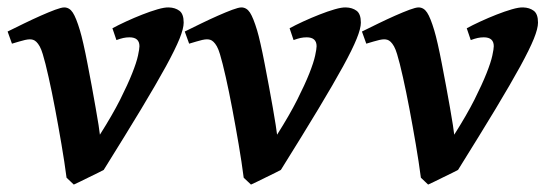

<svg xmlns="http://www.w3.org/2000/svg" viewBox="-20 -477 1471 517"><path d="M474.6 -416Q474.6 -400.4 463.4 -372.6Q452.1 -344.7 426.8 -298.3Q401.4 -252 360.4 -183.8Q319.3 -115.7 259.3 -19.5Q254.9 -17.1 243.7 -11.5Q232.4 -5.9 219.7 0.2Q207 6.3 195.3 12.2Q183.6 18.1 178.7 20L159.2 1.5Q153.8 -40 145.5 -88.6Q137.2 -137.2 128.4 -183.8Q119.6 -230.5 110.8 -269.5Q102.1 -308.6 95.2 -331.1Q91.3 -344.2 86.9 -352.1Q82.5 -359.9 77.9 -364.3Q73.2 -368.7 68.8 -369.9Q64.5 -371.1 60.1 -371.1Q55.2 -371.1 47.4 -369.4Q39.6 -367.7 31.7 -365.2Q22.9 -362.8 12.2 -359.4L0.5 -392.1Q21 -402.3 44.7 -413.8Q68.4 -425.3 89.8 -434.8Q111.3 -444.3 128.4 -450.7Q145.5 -457 152.8 -457Q167 -457 176 -443.1Q185.1 -429.2 195.3 -395Q199.2 -382.3 204.6 -358.6Q210 -335 215.6 -305.7Q221.2 -276.4 227.1 -245.1Q232.9 -213.9 237.5 -187Q242.2 -160.2 245.4 -140.4Q248.5 -120.6 249 -114.3Q282.7 -167.5 303.5 -208.7Q324.2 -250 335.9 -279.5Q347.7 -309.1 351.6 -327.4Q355.5 -345.7 355.5 -352.5Q355.5 -376.5 328.6 -376.5Q320.3 -376.5 312.3 -374.8Q304.2 -373 293.5 -369.1L282.7 -400.9Q297.9 -409.2 319.6 -419.2Q341.3 -429.2 363 -437.7Q384.8 -446.3 404.1 -451.9Q423.3 -457.5 434.6 -457Q451.7 -456.5 463.1 -448Q474.6 -439.5 474.6 -416Z M951.7 -416Q951.7 -400.4 940.4 -372.6Q929.2 -344.7 903.8 -298.3Q878.4 -252 837.4 -183.8Q796.4 -115.7 736.3 -19.5Q731.9 -17.1 720.7 -11.5Q709.5 -5.9 696.8 0.2Q684.1 6.3 672.4 12.2Q660.6 18.1 655.8 20L636.2 1.5Q630.9 -40 622.6 -88.6Q614.3 -137.2 605.5 -183.8Q596.7 -230.5 587.9 -269.5Q579.1 -308.6 572.3 -331.1Q568.4 -344.2 564 -352.1Q559.6 -359.9 554.9 -364.3Q550.3 -368.7 545.9 -369.9Q541.5 -371.1 537.1 -371.1Q532.2 -371.1 524.4 -369.4Q516.6 -367.7 508.8 -365.2Q500 -362.8 489.3 -359.4L477.5 -392.1Q498 -402.3 521.7 -413.8Q545.4 -425.3 566.9 -434.8Q588.4 -444.3 605.5 -450.7Q622.6 -457 629.9 -457Q644 -457 653.1 -443.1Q662.1 -429.2 672.4 -395Q676.3 -382.3 681.6 -358.6Q687 -335 692.6 -305.7Q698.2 -276.4 704.1 -245.1Q710 -213.9 714.6 -187Q719.2 -160.2 722.4 -140.4Q725.6 -120.6 726.1 -114.3Q759.8 -167.5 780.5 -208.7Q801.3 -250 813 -279.5Q824.7 -309.1 828.6 -327.4Q832.5 -345.7 832.5 -352.5Q832.5 -376.5 805.7 -376.5Q797.4 -376.5 789.3 -374.8Q781.2 -373 770.5 -369.1L759.8 -400.9Q774.9 -409.2 796.6 -419.2Q818.4 -429.2 840.1 -437.7Q861.8 -446.3 881.1 -451.9Q900.4 -457.5 911.6 -457Q928.7 -456.5 940.2 -448Q951.7 -439.5 951.7 -416Z M1428.7 -416Q1428.7 -400.4 1417.5 -372.6Q1406.2 -344.7 1380.9 -298.3Q1355.5 -252 1314.5 -183.8Q1273.4 -115.7 1213.4 -19.5Q1209 -17.1 1197.8 -11.5Q1186.5 -5.9 1173.8 0.2Q1161.1 6.3 1149.4 12.2Q1137.7 18.1 1132.8 20L1113.3 1.5Q1107.9 -40 1099.6 -88.6Q1091.3 -137.2 1082.5 -183.8Q1073.7 -230.5 1064.9 -269.5Q1056.2 -308.6 1049.3 -331.1Q1045.4 -344.2 1041 -352.1Q1036.6 -359.9 1032 -364.3Q1027.3 -368.7 1022.9 -369.9Q1018.6 -371.1 1014.2 -371.1Q1009.3 -371.1 1001.5 -369.4Q993.7 -367.7 985.8 -365.2Q977.1 -362.8 966.3 -359.4L954.6 -392.1Q975.1 -402.3 998.8 -413.8Q1022.5 -425.3 1043.9 -434.8Q1065.4 -444.3 1082.5 -450.7Q1099.6 -457 1106.9 -457Q1121.1 -457 1130.1 -443.1Q1139.2 -429.2 1149.4 -395Q1153.3 -382.3 1158.7 -358.6Q1164.1 -335 1169.7 -305.7Q1175.3 -276.4 1181.2 -245.1Q1187 -213.9 1191.7 -187Q1196.3 -160.2 1199.5 -140.4Q1202.6 -120.6 1203.1 -114.3Q1236.8 -167.5 1257.6 -208.7Q1278.3 -250 1290 -279.5Q1301.8 -309.1 1305.7 -327.4Q1309.6 -345.7 1309.6 -352.5Q1309.6 -376.5 1282.7 -376.5Q1274.4 -376.5 1266.4 -374.8Q1258.3 -373 1247.6 -369.1L1236.8 -400.9Q1252 -409.2 1273.7 -419.2Q1295.4 -429.2 1317.1 -437.7Q1338.9 -446.3 1358.2 -451.9Q1377.4 -457.5 1388.7 -457Q1405.8 -456.5 1417.2 -448Q1428.7 -439.5 1428.7 -416Z"/></svg>

Font: Gentium Basic
Style: Bold Italic
Weight: 700
Italic angle: -8°
Designer: J. Victor Gaultney and Annie Olsen
Foundry: SIL International
Version: Version 1.102; 2013; Maintenance release